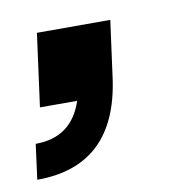

<svg xmlns="http://www.w3.org/2000/svg" viewBox="-69 -186 364 366"><g transform="rotate(-10 113.0 -3.0)"><path d="M-24 135 -15 67Q55 67 77 0H5L24 -141H166L151 -30Q128 135 -24 135Z"/></g></svg>

Font: Tanohe Sans SemiBold
Style: Italic
Weight: 600
Designer: Village Type and Design LLC & Cristiano Sobral
Foundry: Cooper Hewitt Smithsonian Design Museum
Version: Version 1.00;September 29, 2021;FontCreator 13.0.0.2655 64-b